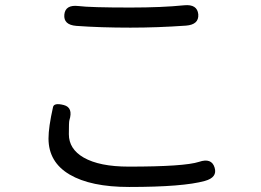

<svg xmlns="http://www.w3.org/2000/svg" viewBox="-20 -719 1040 764"><path d="M494 25Q341 25 257 -24.5Q173 -74 173 -168Q173 -213 191 -293Q195 -311 234 -301Q272 -291 256 -240Q254 -234 254 -185Q254 -126 313 -92Q376 -56 492 -56Q714 -56 772 -75Q822 -92 834 -52Q846 -13 795 1Q709 25 494 25ZM499 -609Q380 -609 284 -616Q232 -620 236 -661Q240 -701 292 -695Q339 -689 499 -689Q625 -689 713 -698Q765 -703 769 -662Q772 -621 720 -617Q606 -609 499 -609Z"/></svg>

Font: Resource Han Rounded KR
Style: Regular
Weight: 400
Designer: Cyano Hao (round all glyphs); Ryoko NISHIZUKA 西塚涼子 (kana, bopomofo & ideographs); Paul D. Hunt (Latin, Greek & Cyrillic)
Foundry: Cyano Hao
Version: 0.990